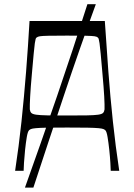

<svg xmlns="http://www.w3.org/2000/svg" viewBox="-20 -798 628 897"><path d="M50.6 0Q68.1 -114.9 80.4 -230.5Q92.6 -346.1 101.9 -463.4Q111.1 -580.6 118 -700H469.7Q477.4 -580.6 486.3 -463.4Q495.1 -346.1 507.4 -230.5Q519.7 -114.9 537.1 0H497.3Q497.3 -8.3 495.6 -37.5Q493.9 -66.7 490.4 -99Q487 -130.9 482.6 -157.4Q478.3 -183.9 471.9 -189.6Q468.7 -192.6 462.9 -195.1Q457.1 -197.6 440.2 -199.2Q423.3 -200.9 388.8 -201.5Q354.3 -202.1 293.9 -202.1Q233.4 -202.1 198.9 -201.5Q164.4 -200.9 147.5 -199.2Q130.6 -197.6 124.8 -195.1Q119 -192.6 115.9 -189.6Q109.6 -183.9 105.1 -157.4Q100.7 -130.9 97.3 -99Q93.9 -66.7 92.1 -37.5Q90.4 -8.3 90.4 0ZM293.9 -258.4Q352.1 -258.4 386.4 -259Q420.7 -259.6 438.2 -262.1Q455.7 -264.6 461.4 -270.4Q467.1 -276.3 468.4 -287Q469.1 -305.7 466.9 -347.2Q464.6 -388.7 458.6 -454.4Q453.4 -513.4 450.4 -547Q447.3 -580.6 445 -596Q442.7 -611.4 441.1 -616.1Q439.6 -620.7 436.7 -622.7Q432.6 -627 421.6 -628.6Q410.7 -630.3 381.8 -630.9Q352.9 -631.6 293.9 -631.6Q234.9 -631.6 205.9 -630.9Q177 -630.3 166.6 -628.6Q156.1 -627 151 -622.7Q148.1 -620.7 146.6 -616.1Q145 -611.4 142.7 -596Q140.4 -580.6 137.4 -547Q134.3 -513.4 129.1 -454.4Q123.1 -388.7 120.9 -347.2Q118.7 -305.7 119.3 -287Q120.6 -276.3 126.3 -270.4Q132 -264.6 149.5 -262.1Q167 -259.6 201.3 -259Q235.6 -258.4 293.9 -258.4ZM96.6 78.3Q133 -23.7 171.1 -131.9Q209.3 -240.1 246.9 -350Q284.6 -459.9 320.3 -568.1Q356 -676.3 388.3 -778.3H427.7Q390.3 -676.3 352.5 -568.1Q314.7 -459.9 278 -350Q241.3 -240.1 205.3 -131.9Q169.3 -23.7 136 78.3Z"/></svg>

Font: Ojuju ExtraLight
Style: Regular
Weight: 200
Designer: Chisaokwu Joboson, Mirko Velimirovic
Foundry: Udi Foundry
Version: Version 1.000